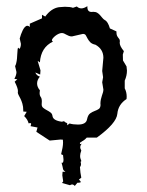

<svg xmlns="http://www.w3.org/2000/svg" viewBox="-20 -471 484 632"><path d="M201.2 -58.6 209 -64.5Q220.7 -61 236.8 -61Q263.7 -61 266.6 -78.6Q269.5 -92.8 276.9 -97.9Q284.2 -103 291.7 -105.7Q299.3 -108.4 305.2 -112.3Q311 -116.2 311 -127.4L310.5 -127.9Q310.5 -136.7 312 -143.6Q313.5 -150.4 315.4 -156Q317.4 -161.6 318.8 -166.5Q320.3 -171.4 320.3 -176.3L316.4 -200.2L319.3 -216.8L316.4 -237.3L320.3 -280.8Q320.3 -309.1 294.4 -323.7Q282.7 -326.2 277.1 -332Q271.5 -337.9 268.3 -344Q265.1 -350.1 262.5 -354.7Q259.8 -359.4 252.9 -359.4L216.8 -351.1Q211.4 -351.1 207 -352.8Q202.6 -354.5 198.7 -356.7Q194.8 -358.9 191.2 -360.6Q187.5 -362.3 183.6 -362.3Q178.7 -362.3 172.9 -359.6Q167 -356.9 162.1 -353Q157.2 -349.1 154.1 -345.2Q150.9 -341.3 150.9 -338.9Q150.9 -335.9 154.3 -334Q114.7 -315.4 111.3 -265.6L104 -270.5L113.3 -239.3L112.3 -225.6L96.2 -232.4Q100.6 -221.7 111.3 -218.8Q102.1 -208 102.1 -196.3Q102.1 -184.6 111.3 -173.8L110.4 -165Q110.4 -156.7 114 -151.9Q117.7 -147 117.7 -137.2L117.2 -127.4Q117.2 -120.1 122.3 -116Q127.4 -111.8 134 -108.4Q140.6 -105 146.2 -100.8Q151.9 -96.7 152.8 -88.9Q154.8 -74.2 183.6 -70.3L191.4 -72.3Q191.4 -69.3 201.2 -65.4ZM187 -11.2Q183.1 -11.7 179.2 -11.7L143.6 -8.3L99.6 -37.1L103.5 -51.3L80.6 -55.7L82.5 -62.5Q82.5 -65.9 79.1 -65.9L74.2 -64.9Q71.3 -77.6 59.6 -88.9L67.9 -103L56.6 -104V-106.9Q56.6 -120.1 53.7 -129.6Q50.8 -139.2 47.6 -145.8Q44.4 -152.3 41.5 -157.5Q38.6 -162.6 38.6 -167L39.1 -170.9Q39.1 -181.2 28.3 -202.1L37.1 -210L27.3 -211.4Q34.2 -224.1 34.2 -233.9L29.8 -252.9Q29.8 -254.4 30.8 -255.6Q31.7 -256.8 32.7 -260.3Q33.7 -263.7 34.9 -270.3Q36.1 -276.9 36.6 -289.6Q37.6 -314 40 -314L43.9 -310.1Q44.9 -310.1 46.9 -314.9Q48.8 -319.8 48.8 -326.7L44.9 -344.2Q46.4 -350.6 49.1 -357.9Q51.8 -365.2 54.9 -371.6Q58.1 -377.9 62 -382.1Q65.9 -386.2 70.3 -386.2Q74.2 -386.2 78.1 -382.3V-393.1L118.2 -410.6V-422.4L128.9 -416.5Q148.4 -443.4 173.8 -447.3L193.4 -448.7Q211.4 -448.7 220.2 -445.3L232.9 -449.7Q239.3 -443.4 248 -443.4Q256.3 -443.4 267.6 -450.7V-447.8Q267.6 -431.6 281.7 -431.6L286.6 -432.1Q294.9 -432.1 300 -429Q305.2 -425.8 309.1 -421.4Q313 -417 316.7 -412.4Q320.3 -407.7 325.2 -404.8Q335 -400.4 341.8 -377.4L363.3 -367.7V-365.2Q363.3 -357.9 365 -354Q366.7 -350.1 368.9 -347.4Q371.1 -344.7 372.8 -342.3Q374.5 -339.8 374.5 -335L374 -330.1Q374 -319.3 387.7 -302.7L384.3 -291.5L384.8 -272L396.5 -252.4L397.9 -238.8Q397.9 -222.2 390.6 -205.6V-180.2Q397 -168 397 -152.8L396.5 -145Q369.1 -127.4 366.2 -96.2Q363.3 -64.9 298.8 -18.1H265.6Q257.3 -8.8 248 -4.9L248.5 -3.9L243.2 -1.5V3.4L249 2Q244.1 7.8 244.1 14.2Q244.1 18.1 247.6 24.4Q243.7 35.2 243.7 42.5Q243.7 48.8 245.6 53Q247.6 57.1 247.6 59.6L245.6 61.5H245.1Q246.6 65.9 246.6 69.8Q246.6 75.2 243.2 79.1Q244.1 97.7 247.6 113.8L239.7 120.1Q245.6 125 245.6 127.9Q245.6 130.4 239.7 130.4H234.9L226.1 141.1Q222.2 136.2 217.3 136.2Q213.9 136.2 210.4 138.7L184.1 131.3L188 126L185.1 106L186 94.2L195.3 94.7Q188.5 89.4 187.7 86.4Q187 83.5 185.8 77.1Q184.6 70.8 182.6 64.5L185.1 64.9Q189 64.9 189 53.7L187.5 39.6L181.2 36.6Q184.1 24.9 185.8 15.4Q187.5 5.9 187.5 -2Q187.5 -6.8 187 -11.2Z"/></svg>

Font: Truetypewriter PolyglOTT
Style: Regular
Weight: 400
Designer: Sergey Beatoff a.k.a. Sam_T
Version: Version 3.76